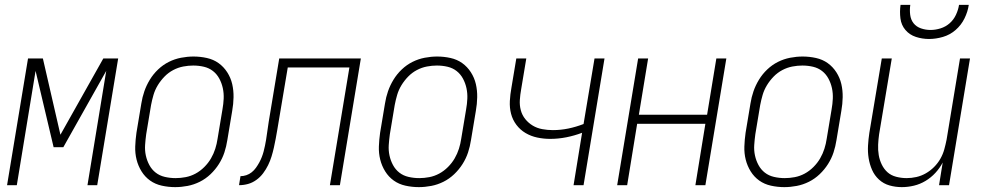

<svg xmlns="http://www.w3.org/2000/svg" viewBox="-20 -760 4040 788"><path d="M9 0 95 -520H156L228 -207L404 -520H465L379 0H339L416 -469L240 -156H200L126 -469L49 0Z M699 8Q671 8 644 2Q617 -4 596 -19Q575 -34 561 -56.5Q547 -79 540.5 -105Q534 -131 535 -159Q536 -187 540 -215L560 -335Q564 -361 572.5 -385.5Q581 -410 595 -433Q609 -456 629 -475Q649 -494 673 -506Q697 -518 723 -523Q749 -528 774 -528Q802 -528 829 -522Q856 -516 877 -501Q898 -486 912.5 -463.5Q927 -441 933 -415Q939 -389 938.5 -361Q938 -333 933 -305L913 -185Q909 -159 901 -134.5Q893 -110 878.5 -87Q864 -64 844 -45Q824 -26 800 -14Q776 -2 750 3Q724 8 699 8ZM701 -29Q721 -29 742 -33Q763 -37 782.5 -47.5Q802 -58 818.5 -74.5Q835 -91 846 -110Q857 -129 863.5 -149.5Q870 -170 873 -191L893 -311Q897 -333 898 -355Q899 -377 894.5 -398Q890 -419 880 -437.5Q870 -456 854 -468.5Q838 -481 817 -486Q796 -491 773 -491Q753 -491 732 -487Q711 -483 691 -472.5Q671 -462 655 -445.5Q639 -429 627.5 -410Q616 -391 610 -370.5Q604 -350 600 -329L580 -209Q577 -187 575.5 -165Q574 -143 578.5 -122Q583 -101 593 -82.5Q603 -64 619 -51.5Q635 -39 656.5 -34Q678 -29 701 -29Z M961 0 967 -37Q979 -37 991 -41Q1003 -45 1013 -53Q1023 -61 1030.5 -71.5Q1038 -82 1044 -93Q1050 -104 1054.5 -115.5Q1059 -127 1062 -138.5Q1065 -150 1067.5 -162Q1070 -174 1072 -186Q1075 -205 1077.5 -223.5Q1080 -242 1083 -261L1126 -520H1461L1375 0H1334L1414 -483H1161L1118 -227Q1115 -209 1111.5 -190.5Q1108 -172 1104 -154Q1100 -136 1094.5 -118Q1089 -100 1080.5 -82.5Q1072 -65 1060 -49Q1048 -33 1032 -21.5Q1016 -10 998 -5Q980 0 961 0Z M1699 8Q1671 8 1644 2Q1617 -4 1596 -19Q1575 -34 1561 -56.5Q1547 -79 1540.5 -105Q1534 -131 1535 -159Q1536 -187 1540 -215L1560 -335Q1564 -361 1572.5 -385.5Q1581 -410 1595 -433Q1609 -456 1629 -475Q1649 -494 1673 -506Q1697 -518 1723 -523Q1749 -528 1774 -528Q1802 -528 1829 -522Q1856 -516 1877 -501Q1898 -486 1912.5 -463.5Q1927 -441 1933 -415Q1939 -389 1938.5 -361Q1938 -333 1933 -305L1913 -185Q1909 -159 1901 -134.5Q1893 -110 1878.5 -87Q1864 -64 1844 -45Q1824 -26 1800 -14Q1776 -2 1750 3Q1724 8 1699 8ZM1701 -29Q1721 -29 1742 -33Q1763 -37 1782.5 -47.5Q1802 -58 1818.5 -74.5Q1835 -91 1846 -110Q1857 -129 1863.5 -149.5Q1870 -170 1873 -191L1893 -311Q1897 -333 1898 -355Q1899 -377 1894.5 -398Q1890 -419 1880 -437.5Q1870 -456 1854 -468.5Q1838 -481 1817 -486Q1796 -491 1773 -491Q1753 -491 1732 -487Q1711 -483 1691 -472.5Q1671 -462 1655 -445.5Q1639 -429 1627.5 -410Q1616 -391 1610 -370.5Q1604 -350 1600 -329L1580 -209Q1577 -187 1575.5 -165Q1574 -143 1578.5 -122Q1583 -101 1593 -82.5Q1603 -64 1619 -51.5Q1635 -39 1656.5 -34Q1678 -29 1701 -29Z M2334 0 2369 -215Q2337 -203 2304 -196.5Q2271 -190 2238 -190Q2211 -190 2185 -195.5Q2159 -201 2137 -214Q2115 -227 2099.5 -247.5Q2084 -268 2077.5 -293Q2071 -318 2072.5 -345.5Q2074 -373 2079 -400L2099 -520H2140L2119 -394Q2115 -372 2113.5 -350Q2112 -328 2117.5 -307.5Q2123 -287 2136 -271Q2149 -255 2166.5 -244.5Q2184 -234 2205.5 -230Q2227 -226 2249 -226Q2281 -226 2312.5 -232.5Q2344 -239 2375 -251L2420 -520H2461L2375 0Z M2513 0 2599 -520H2640L2602 -289H2882L2920 -520H2961L2875 0H2834L2875 -252H2595L2554 0Z M3199 8Q3171 8 3144 2Q3117 -4 3096 -19Q3075 -34 3061 -56.5Q3047 -79 3040.5 -105Q3034 -131 3035 -159Q3036 -187 3040 -215L3060 -335Q3064 -361 3072.5 -385.5Q3081 -410 3095 -433Q3109 -456 3129 -475Q3149 -494 3173 -506Q3197 -518 3223 -523Q3249 -528 3274 -528Q3302 -528 3329 -522Q3356 -516 3377 -501Q3398 -486 3412.5 -463.5Q3427 -441 3433 -415Q3439 -389 3438.5 -361Q3438 -333 3433 -305L3413 -185Q3409 -159 3401 -134.5Q3393 -110 3378.5 -87Q3364 -64 3344 -45Q3324 -26 3300 -14Q3276 -2 3250 3Q3224 8 3199 8ZM3201 -29Q3221 -29 3242 -33Q3263 -37 3282.5 -47.5Q3302 -58 3318.5 -74.5Q3335 -91 3346 -110Q3357 -129 3363.5 -149.5Q3370 -170 3373 -191L3393 -311Q3397 -333 3398 -355Q3399 -377 3394.5 -398Q3390 -419 3380 -437.5Q3370 -456 3354 -468.5Q3338 -481 3317 -486Q3296 -491 3273 -491Q3253 -491 3232 -487Q3211 -483 3191 -472.5Q3171 -462 3155 -445.5Q3139 -429 3127.5 -410Q3116 -391 3110 -370.5Q3104 -350 3100 -329L3080 -209Q3077 -187 3075.5 -165Q3074 -143 3078.5 -122Q3083 -101 3093 -82.5Q3103 -64 3119 -51.5Q3135 -39 3156.5 -34Q3178 -29 3201 -29Z M3681 8Q3655 8 3630.5 1Q3606 -6 3587.5 -23Q3569 -40 3559 -63Q3549 -86 3545 -111Q3541 -136 3542.5 -162.5Q3544 -189 3548 -215L3599 -520H3640L3588 -209Q3585 -188 3584 -166Q3583 -144 3586.5 -123.5Q3590 -103 3599 -84.5Q3608 -66 3622.5 -53Q3637 -40 3658 -34.5Q3679 -29 3701 -29Q3721 -29 3741 -33.5Q3761 -38 3779.5 -48.5Q3798 -59 3813.5 -74.5Q3829 -90 3839.5 -108.5Q3850 -127 3855.5 -147Q3861 -167 3865 -187L3920 -520H3961L3875 0H3834L3849 -93Q3837 -70 3819 -50.5Q3801 -31 3778.5 -17.5Q3756 -4 3731 2Q3706 8 3681 8ZM3793 -600Q3765 -600 3739 -608.5Q3713 -617 3696 -637Q3679 -657 3675.5 -684.5Q3672 -712 3676 -740H3716Q3713 -720 3715.5 -699.5Q3718 -679 3729.5 -664.5Q3741 -650 3760 -643.5Q3779 -637 3799 -637Q3819 -637 3840 -643.5Q3861 -650 3877.5 -664.5Q3894 -679 3903.5 -699.5Q3913 -720 3916 -740H3956Q3952 -712 3938.5 -684.5Q3925 -657 3902 -637Q3879 -617 3850 -608.5Q3821 -600 3793 -600Z"/></svg>

Font: Iosevka SS18 Extralight
Style: Italic
Weight: 200
Italic angle: -9°
Monospace: yes
Designer: Belleve Invis
Foundry: Belleve Invis
Version: Version 25.1.1; ttfautohint (v1.8.4)